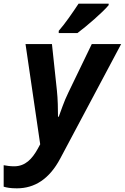

<svg xmlns="http://www.w3.org/2000/svg" viewBox="-89 -786 680 1046"><path d="M3 240C100 240 180 189 239 78L571 -546H411L284 -283C257 -228 244 -183 231 -150H227C227 -189 226 -248 221 -293L194 -546H50L130 0L117 24C86 80 49 120 -12 120C-35 120 -52 117 -69 114V231C-53 236 -32 240 3 240ZM231 -606H333C383 -643 474 -722 503 -758V-766H339C308 -719 264 -655 231 -618Z"/></svg>

Font: BC Sans
Style: Bold Italic
Weight: 700
Italic angle: -12°
Designer: Monotype Design Team
Province of B.C.
Foundry: Monotype Imaging Inc.
Version: Version 2.000;GOOG;noto-source:20170915:90ef993387c0